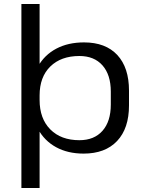

<svg xmlns="http://www.w3.org/2000/svg" viewBox="-20 -760 729 960"><path d="M398 8Q319 8 260.5 -24Q202 -56 170 -115Q138 -174 138 -254V-291Q138 -371 170.5 -428.5Q203 -486 262 -517Q321 -548 400 -548Q508 -548 566.5 -485Q625 -422 625 -307V-233Q625 -118 565.5 -55Q506 8 398 8ZM87 -740H178V-359V180H87ZM377 -59Q451 -59 492.5 -106Q534 -153 534 -237V-302Q534 -386 492.5 -433Q451 -480 377 -480Q285 -480 231.5 -427.5Q178 -375 178 -283V-260Q178 -167 231.5 -113Q285 -59 377 -59Z"/></svg>

Font: Pathway Extreme 72pt Medium
Style: Regular
Weight: 500
Designer: Eduardo Rodriguez Tunni
Foundry: Eduardo Rodriguez Tunni
Version: Version 1.001;gftools[0.9.26]